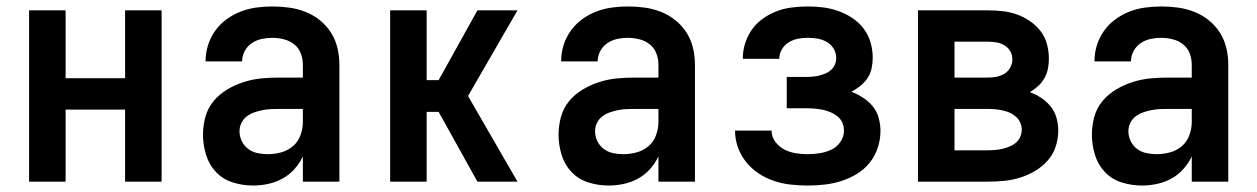

<svg xmlns="http://www.w3.org/2000/svg" viewBox="-20 -562 3890 594"><path d="M70 0V-530H183V-320H367V-530H480V0H367V-223H183V0Z M763 12Q731 12 700.5 2.5Q670 -7 648.5 -29.5Q627 -52 617.5 -83Q608 -114 608 -145Q608 -173 615.5 -200.5Q623 -228 641 -249.5Q659 -271 683.5 -285.5Q708 -300 735 -308.5Q762 -317 789.5 -319.5Q817 -322 845 -322H917V-362Q917 -380 910.5 -397Q904 -414 890 -425Q876 -436 858 -440.5Q840 -445 822 -445Q806 -445 789.5 -441.5Q773 -438 759 -428.5Q745 -419 737 -404Q729 -389 729 -372H616Q616 -398 623.5 -422Q631 -446 645.5 -466.5Q660 -487 680.5 -502Q701 -517 724 -526Q747 -535 772 -538.5Q797 -542 822 -542Q849 -542 874.5 -538.5Q900 -535 924.5 -525.5Q949 -516 969.5 -499.5Q990 -483 1004 -461Q1018 -439 1024 -413.5Q1030 -388 1030 -362V0H917V-78Q907 -57 891 -39Q875 -21 854 -9.5Q833 2 809.5 7Q786 12 763 12ZM808 -85Q829 -85 849.5 -90.5Q870 -96 886 -109.5Q902 -123 909.5 -143.5Q917 -164 917 -184V-225H845Q832 -225 819 -224.5Q806 -224 793 -221.5Q780 -219 767 -214.5Q754 -210 743.5 -202Q733 -194 727 -182Q721 -170 721 -156Q721 -140 728 -125.5Q735 -111 747.5 -101.5Q760 -92 776 -88.5Q792 -85 808 -85Z M1581 0H1457L1337 -216H1300V0H1187V-530H1300V-314H1337L1457 -530H1581L1428 -265Z M1863 12Q1831 12 1800.5 2.5Q1770 -7 1748.5 -29.5Q1727 -52 1717.5 -83Q1708 -114 1708 -145Q1708 -173 1715.5 -200.5Q1723 -228 1741 -249.5Q1759 -271 1783.5 -285.5Q1808 -300 1835 -308.5Q1862 -317 1889.5 -319.5Q1917 -322 1945 -322H2017V-362Q2017 -380 2010.5 -397Q2004 -414 1990 -425Q1976 -436 1958 -440.5Q1940 -445 1922 -445Q1906 -445 1889.5 -441.5Q1873 -438 1859 -428.5Q1845 -419 1837 -404Q1829 -389 1829 -372H1716Q1716 -398 1723.5 -422Q1731 -446 1745.5 -466.5Q1760 -487 1780.5 -502Q1801 -517 1824 -526Q1847 -535 1872 -538.5Q1897 -542 1922 -542Q1949 -542 1974.5 -538.5Q2000 -535 2024.5 -525.5Q2049 -516 2069.5 -499.5Q2090 -483 2104 -461Q2118 -439 2124 -413.5Q2130 -388 2130 -362V0H2017V-78Q2007 -57 1991 -39Q1975 -21 1954 -9.5Q1933 2 1909.5 7Q1886 12 1863 12ZM1908 -85Q1929 -85 1949.5 -90.5Q1970 -96 1986 -109.5Q2002 -123 2009.5 -143.5Q2017 -164 2017 -184V-225H1945Q1932 -225 1919 -224.5Q1906 -224 1893 -221.5Q1880 -219 1867 -214.5Q1854 -210 1843.5 -202Q1833 -194 1827 -182Q1821 -170 1821 -156Q1821 -140 1828 -125.5Q1835 -111 1847.5 -101.5Q1860 -92 1876 -88.5Q1892 -85 1908 -85Z M2478 12Q2452 12 2425.5 9Q2399 6 2374 -2.5Q2349 -11 2327 -25.5Q2305 -40 2288.5 -60.5Q2272 -81 2263 -106Q2254 -131 2254 -158H2367Q2367 -139 2378.5 -123.5Q2390 -108 2406.5 -99.5Q2423 -91 2441.5 -88Q2460 -85 2478 -85Q2497 -85 2516 -88Q2535 -91 2552 -99Q2569 -107 2580 -123Q2591 -139 2591 -158Q2591 -171 2586 -182.5Q2581 -194 2571 -202Q2561 -210 2549 -215Q2537 -220 2525 -222.5Q2513 -225 2500.5 -226Q2488 -227 2475 -227H2414V-324H2475Q2485 -324 2495.5 -325Q2506 -326 2515.5 -328.5Q2525 -331 2534.5 -335Q2544 -339 2551.5 -346Q2559 -353 2563 -362.5Q2567 -372 2567 -382Q2567 -398 2559 -411.5Q2551 -425 2537.5 -432.5Q2524 -440 2509 -442.5Q2494 -445 2479 -445Q2463 -445 2448 -442Q2433 -439 2420 -431Q2407 -423 2399 -409.5Q2391 -396 2391 -380H2278V-381Q2278 -405 2285.5 -428.5Q2293 -452 2307 -471.5Q2321 -491 2341 -505Q2361 -519 2383.5 -527.5Q2406 -536 2430.5 -539Q2455 -542 2479 -542Q2503 -542 2527 -539Q2551 -536 2573.5 -528Q2596 -520 2616.5 -506.5Q2637 -493 2651.5 -474Q2666 -455 2673 -431.5Q2680 -408 2680 -383Q2680 -367 2676.5 -350.5Q2673 -334 2664 -320.5Q2655 -307 2642 -296.5Q2629 -286 2614 -278Q2633 -271 2650.5 -259.5Q2668 -248 2680.5 -232.5Q2693 -217 2698.5 -197Q2704 -177 2704 -157Q2704 -131 2695.5 -105Q2687 -79 2670.5 -58.5Q2654 -38 2631 -24Q2608 -10 2583 -2Q2558 6 2531.5 9Q2505 12 2478 12Z M2820 0V-530H3036Q3059 -530 3081.5 -527.5Q3104 -525 3125.5 -517.5Q3147 -510 3166 -497Q3185 -484 3199 -466Q3213 -448 3219 -425.5Q3225 -403 3225 -380Q3225 -365 3222 -349.5Q3219 -334 3211 -320Q3203 -306 3191.5 -295.5Q3180 -285 3166 -277Q3185 -270 3201.5 -259Q3218 -248 3230.5 -232.5Q3243 -217 3248.5 -197.5Q3254 -178 3254 -158Q3254 -133 3246 -108.5Q3238 -84 3221 -65Q3204 -46 3182 -33Q3160 -20 3136 -12.5Q3112 -5 3086.5 -2.5Q3061 0 3036 0ZM2933 -322H3036Q3049 -322 3062.5 -324.5Q3076 -327 3087.5 -334Q3099 -341 3105.5 -353Q3112 -365 3112 -378Q3112 -392 3105.5 -403.5Q3099 -415 3087 -422Q3075 -429 3062 -431Q3049 -433 3036 -433H2933ZM2933 -97H3036Q3047 -97 3058.5 -98Q3070 -99 3081 -101.5Q3092 -104 3103 -108.5Q3114 -113 3122.5 -120Q3131 -127 3136 -138Q3141 -149 3141 -160Q3141 -172 3136.5 -182.5Q3132 -193 3123 -201Q3114 -209 3103.5 -213.5Q3093 -218 3081.5 -220.5Q3070 -223 3058.5 -224Q3047 -225 3036 -225H2933Z M3513 12Q3481 12 3450.5 2.5Q3420 -7 3398.5 -29.5Q3377 -52 3367.5 -83Q3358 -114 3358 -145Q3358 -173 3365.5 -200.5Q3373 -228 3391 -249.5Q3409 -271 3433.5 -285.5Q3458 -300 3485 -308.5Q3512 -317 3539.5 -319.5Q3567 -322 3595 -322H3667V-362Q3667 -380 3660.5 -397Q3654 -414 3640 -425Q3626 -436 3608 -440.5Q3590 -445 3572 -445Q3556 -445 3539.5 -441.5Q3523 -438 3509 -428.5Q3495 -419 3487 -404Q3479 -389 3479 -372H3366Q3366 -398 3373.5 -422Q3381 -446 3395.5 -466.5Q3410 -487 3430.5 -502Q3451 -517 3474 -526Q3497 -535 3522 -538.5Q3547 -542 3572 -542Q3599 -542 3624.5 -538.5Q3650 -535 3674.5 -525.5Q3699 -516 3719.5 -499.5Q3740 -483 3754 -461Q3768 -439 3774 -413.5Q3780 -388 3780 -362V0H3667V-78Q3657 -57 3641 -39Q3625 -21 3604 -9.5Q3583 2 3559.5 7Q3536 12 3513 12ZM3558 -85Q3579 -85 3599.5 -90.5Q3620 -96 3636 -109.5Q3652 -123 3659.5 -143.5Q3667 -164 3667 -184V-225H3595Q3582 -225 3569 -224.5Q3556 -224 3543 -221.5Q3530 -219 3517 -214.5Q3504 -210 3493.5 -202Q3483 -194 3477 -182Q3471 -170 3471 -156Q3471 -140 3478 -125.5Q3485 -111 3497.5 -101.5Q3510 -92 3526 -88.5Q3542 -85 3558 -85Z"/></svg>

Font: Lode Term
Style: Bold
Weight: 700
Monospace: yes
Designer: Belleve Invis
Foundry: Belleve Invis
Version: Version 29.2.0